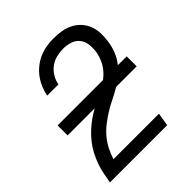

<svg xmlns="http://www.w3.org/2000/svg" viewBox="-203 -875 1006 1006"><g transform="rotate(-45 300.0 -371.5)"><path d="M32 0V-1Q37 -29 42.5 -57.5Q48 -86 58 -113.5Q68 -141 82 -168Q96 -195 115 -219Q134 -243 156.5 -264Q179 -285 204 -302.5Q229 -320 255.5 -334Q282 -348 309.5 -361.5Q337 -375 363.5 -390.5Q390 -406 411.5 -428Q433 -450 446 -477Q459 -504 464 -533V-534Q468 -560 465 -586.5Q462 -613 447 -632.5Q432 -652 407 -660.5Q382 -669 355 -669Q330 -669 304.5 -663Q279 -657 257.5 -641Q236 -625 222 -601.5Q208 -578 204 -554H121Q126 -580 136.5 -605.5Q147 -631 163.5 -653.5Q180 -676 202.5 -694Q225 -712 250.5 -723Q276 -734 303 -738.5Q330 -743 356 -743Q386 -743 415 -738Q444 -733 469 -720Q494 -707 512.5 -686Q531 -665 540.5 -638.5Q550 -612 550.5 -582Q551 -552 546 -522Q541 -492 529.5 -463Q518 -434 498 -408.5Q478 -383 452.5 -362.5Q427 -342 400 -326Q373 -310 344 -296Q315 -282 288 -265Q261 -248 235.5 -228Q210 -208 189.5 -183.5Q169 -159 154.5 -131Q140 -103 131 -73H468L456 0ZM49 -331V-405H561V-331Z"/></g></svg>

Font: Iosevka Aile
Style: Italic
Weight: 400
Italic angle: -9°
Designer: Belleve Invis
Foundry: Belleve Invis
Version: Version 28.0.1; ttfautohint (v1.8.4)